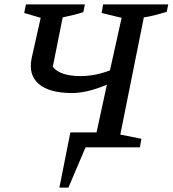

<svg xmlns="http://www.w3.org/2000/svg" viewBox="-20 -670 785 873"><path d="M250 183 300 -68H419L466 -285Q424 -267 383.5 -257Q343 -247 307 -247Q204 -247 156 -288.5Q108 -330 124 -406L165 -589L90 -611L98 -650H366L359 -615Q335 -607 312 -601.5Q289 -596 265 -591L220 -366Q254 -324 346 -324Q412 -324 480 -350L533 -589L442 -611L449 -650H745L738 -616Q714 -609 688 -602Q662 -595 634 -591L527 -58L623 -39L616 0H369L291 183Z"/></svg>

Font: Piazzolla SC Medium
Style: Italic
Weight: 500
Italic angle: -11.3°
Designer: Juan Pablo del Peral
Foundry: Huerta Tipografica
Version: Version 1.330